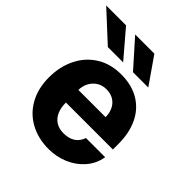

<svg xmlns="http://www.w3.org/2000/svg" viewBox="-224 -851 989 989"><g transform="rotate(45 271.0 -356.5)"><path d="M287.8 -101.8Q324.9 -101.8 349.8 -117.1Q374.8 -132.4 387.5 -166.5H527Q517.9 -112.1 482.9 -72.2Q448 -32.2 397.4 -11.1Q346.9 10 291.5 10Q214.9 10 155.7 -22.3Q96.5 -54.6 63.9 -114.1Q31.2 -173.6 31.2 -252.5Q31.2 -330 61.6 -392.4Q92 -454.9 149.1 -490.9Q206.1 -527 284 -527Q362 -527 416.7 -493.8Q471.4 -460.5 499.2 -401.1Q527 -341.8 527 -263.5V-222.8H185Q184.6 -185 196.9 -157.8Q209.2 -130.5 232.4 -116.1Q255.6 -101.8 287.8 -101.8ZM382.5 -314Q382.5 -343.8 371.2 -367.4Q360 -391.1 337.8 -405.1Q315.5 -419 283.8 -419Q254.1 -419 231.5 -404.2Q208.9 -389.5 196.6 -365.3Q184.4 -341.1 184.5 -314ZM430.1 -577.5H318.8L189.1 -723H329ZM247 -577.5H135.6L-22 -723H122.8Z"/></g></svg>

Font: Public Sans VF
Style: Regular
Weight: 400
Designer: Pablo Impallari, Rodrigo Fuenzalida (Modified by Dan O. Williams and USWDS)
Version: Version 1.003